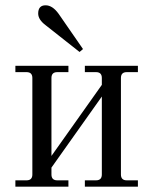

<svg xmlns="http://www.w3.org/2000/svg" viewBox="-20 -704 578 724"><path d="M152 -684Q178 -684 201 -652L293 -519L280 -508L152 -609Q124 -630 124 -653Q124 -684 152 -684ZM38 0V-24H80Q102 -24 102 -46V-410Q102 -432 80 -432H38V-456H238V-432H196Q174 -432 174 -410V-116L364 -384V-410Q364 -432 342 -432H300V-456H500V-432H458Q436 -432 436 -410V-46Q436 -24 458 -24H500V0H300V-24H342Q364 -24 364 -46V-340L174 -72V-46Q174 -24 196 -24H238V0Z"/></svg>

Font: Old Standard TT
Style: Regular
Weight: 400
Designer: Alexey Kryukov <alexios@thessalonica.org.ru>
Version: Version 1.0